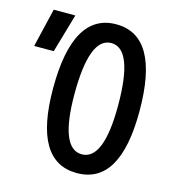

<svg xmlns="http://www.w3.org/2000/svg" viewBox="-107 -791 800 889"><g transform="rotate(15 293.0 -346.5)"><path d="M341.8 9.8C479.5 9.8 548.8 -106.4 548.8 -341.8C548.8 -583 479.5 -703.1 341.8 -703.1C204.1 -703.1 134.8 -583 134.8 -341.8C134.8 -106.4 204.1 9.8 341.8 9.8ZM341.8 -80.1C272.5 -80.1 237.3 -167 237.3 -341.8C237.3 -523.4 272.5 -613.3 341.8 -613.3C411.1 -613.3 446.3 -523.4 446.3 -341.8C446.3 -167 411.1 -80.1 341.8 -80.1ZM-0.5 -507.8H93.3L147 -693.4H43.5Z"/></g></svg>

Font: Cascadia Mono NF
Style: Regular
Weight: 400
Monospace: yes
Designer: Aaron Bell
Foundry: Saja Typeworks
Version: Version 2404.023